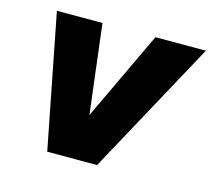

<svg xmlns="http://www.w3.org/2000/svg" viewBox="-76 -560 722 651"><g transform="rotate(15 285.5 -235.0)"><path d="M315 0 571 -470H394L246 -157L208 -470H48L140 0Z"/></g></svg>

Font: Celebes ExtraBold
Style: Italic
Weight: 800
Italic angle: -10°
Designer: Anugrah Pasau
Foundry: Lafontype
Version: Version 1.000